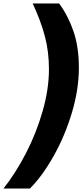

<svg xmlns="http://www.w3.org/2000/svg" viewBox="-40 -880 476 1110"><path d="M243 -480Q243 -581 219.5 -670Q196 -759 149 -860H302Q355 -787 385.5 -697Q416 -607 416 -488Q416 -363 375.5 -228Q335 -93 269.5 23Q204 139 133 210H-20Q50 122 110 6Q170 -110 206.5 -237.5Q243 -365 243 -480Z"/></svg>

Font: Exo ExtraBold
Style: Italic
Weight: 800
Italic angle: -9°
Designer: Natanael Gama
Foundry: Natanael Gama
Version: Version 1.500; ttfautohint (v1.6)